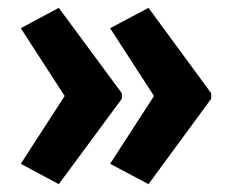

<svg xmlns="http://www.w3.org/2000/svg" viewBox="-20 -519 589 490"><path d="M519 -267 359 -49 261 -101 373 -274 261 -447 359 -499 519 -281ZM291 -267 130 -49 33 -101 145 -274 33 -447 130 -499 291 -281Z"/></svg>

Font: Noto Sans Myanmar UI Condensed
Style: Bold
Weight: 700
Width: 3
Designer: Monotype Design Team
Foundry: Monotype Imaging Inc.
Version: Version 2.103; ttfautohint (v1.8.4.7-5d5b)